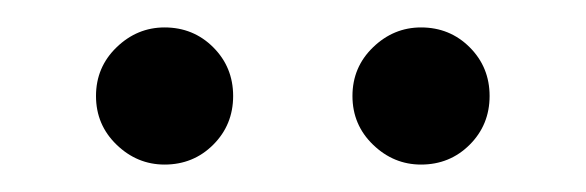

<svg xmlns="http://www.w3.org/2000/svg" viewBox="-20 -697 427 140"><path d="M100 -577Q80 -577 65 -591.5Q50 -606 50 -627Q50 -648 65 -662.5Q80 -677 100 -677Q121 -677 135.5 -662.5Q150 -648 150 -627Q150 -606 135.5 -591.5Q121 -577 100 -577ZM287 -577Q267 -577 252 -591.5Q237 -606 237 -627Q237 -648 252 -662.5Q267 -677 287 -677Q308 -677 322.5 -662.5Q337 -648 337 -627Q337 -606 322.5 -591.5Q308 -577 287 -577Z"/></svg>

Font: Zen Kaku Gothic Antique
Style: Regular
Weight: 400
Designer: Yoshimichi Ohira
Foundry: Positype
Version: Version 1.001